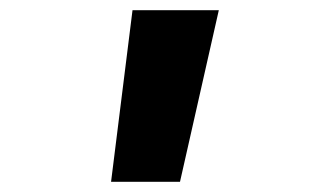

<svg xmlns="http://www.w3.org/2000/svg" viewBox="-20 -835 640 376"><path d="M239.5 -815H408.5L332.5 -479H197.5Z"/></svg>

Font: JuliaMono Black
Style: Italic
Weight: 900
Italic angle: -9°
Monospace: yes
Designer: cormullion
Foundry: corm
Version: Version 0.057; ttfautohint (v1.8.4)